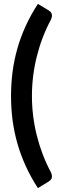

<svg xmlns="http://www.w3.org/2000/svg" viewBox="-20 -805 314 983"><path d="M143.5 -313.5Q143.5 -210.5 168.5 -111Q193.5 -11.5 240 76Q245 86 245.8 93.8Q246.5 101.5 244.5 107.2Q242.5 113 238.2 117.2Q234 121.5 229 124.5L174 158Q137 101 111 43.5Q85 -14 68.5 -72.5Q52 -131 44.2 -191Q36.5 -251 36.5 -313.5Q36.5 -376 44.2 -436.2Q52 -496.5 68.5 -555Q85 -613.5 111 -670.8Q137 -728 174 -785L229 -752Q234 -749 238.2 -744.8Q242.5 -740.5 244.5 -734.8Q246.5 -729 245.8 -721.2Q245 -713.5 240 -703Q193.5 -616 168.5 -516.2Q143.5 -416.5 143.5 -313.5Z"/></svg>

Font: Lato 2
Style: Bold
Weight: 700
Designer: Lukasz Dziedzic with Adam Twardoch and Botio Nikoltchev
Foundry: tyPoland Lukasz Dziedzic
Version: Version 2.015; 2015-08-06; http://www.latofonts.com/